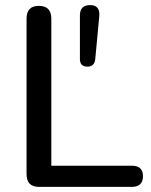

<svg xmlns="http://www.w3.org/2000/svg" viewBox="-20 -732 590 752"><path d="M133 0Q84 0 84 -50V-659Q84 -709 132 -709Q181 -709 181 -659V-83H496Q540 -83 540 -42Q540 0 496 0ZM322 -471Q293 -471 293 -501V-672Q293 -712 333 -712Q372 -712 369 -670L353 -500Q350 -471 322 -471Z"/></svg>

Font: Chiron GoRound TC
Style: Regular
Weight: 400
Designer: Ryoko NISHIZUKA 西塚涼子 (kana, bopomofo & ideographs); Paul D. Hunt (Latin, Greek & Cyrillic); Sandoll Communications 산돌커뮤니
Foundry: Adobe
Version: Version 1.000;hotconv 1.1.1;makeotfexe 2.6.0